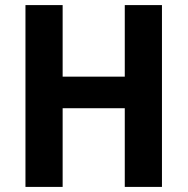

<svg xmlns="http://www.w3.org/2000/svg" viewBox="-20 -734 737 754"><path d="M616 0H470V-309H226V0H80V-714H226V-433H470V-714H616Z"/></svg>

Font: Noto Sans Arabic SemCond
Style: Bold
Weight: 700
Width: 4
Designer: Monotype Design Team, Nadine Chahine, Nizar Qandah and Khaled Hosny
Foundry: Monotype Imaging Inc.
Version: Version 2.012; ttfautohint (v1.8.4.7-5d5b)